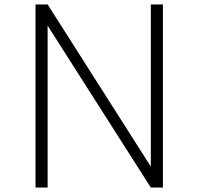

<svg xmlns="http://www.w3.org/2000/svg" viewBox="-20 -845 894 865"><path d="M140 0V-825H194.5L659.5 -94.5V-825H714V0H659.5L194.5 -729.5V0Z"/></svg>

Font: Spartan Thin Light
Style: Regular
Weight: 300
Version: Version 1.004